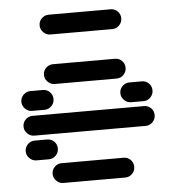

<svg xmlns="http://www.w3.org/2000/svg" viewBox="-50 -737 700 773"><g transform="rotate(-5 300.0 -350.0)"><path d="M135 -50Q135 -34 147 -22Q159 -10 175 -10H425Q442 -10 453.5 -22Q465 -34 465 -50Q465 -67 453.5 -78.5Q442 -90 425 -90H175Q159 -90 147 -78.5Q135 -67 135 -50ZM35 -150Q35 -134 47 -122Q59 -110 75 -110H125Q142 -110 153.5 -122Q165 -134 165 -150Q165 -167 153.5 -178.5Q142 -190 125 -190H75Q59 -190 47 -178.5Q35 -167 35 -150ZM35 -250Q35 -234 47 -222Q59 -210 75 -210H525Q542 -210 553.5 -222Q565 -234 565 -250Q565 -267 553.5 -278.5Q542 -290 525 -290H75Q59 -290 47 -278.5Q35 -267 35 -250ZM435 -350Q435 -334 447 -322Q459 -310 475 -310H525Q542 -310 553.5 -322Q565 -334 565 -350Q565 -367 553.5 -378.5Q542 -390 525 -390H475Q459 -390 447 -378.5Q435 -367 435 -350ZM35 -350Q35 -334 47 -322Q59 -310 75 -310H125Q142 -310 153.5 -322Q165 -334 165 -350Q165 -367 153.5 -378.5Q142 -390 125 -390H75Q59 -390 47 -378.5Q35 -367 35 -350ZM135 -450Q135 -434 147 -422Q159 -410 175 -410H425Q442 -410 453.5 -422Q465 -434 465 -450Q465 -467 453.5 -478.5Q442 -490 425 -490H175Q159 -490 147 -478.5Q135 -467 135 -450ZM135 -650Q135 -634 147 -622Q159 -610 175 -610H425Q442 -610 453.5 -622Q465 -634 465 -650Q465 -667 453.5 -678.5Q442 -690 425 -690H175Q159 -690 147 -678.5Q135 -667 135 -650Z"/></g></svg>

Font: Matrix Sans Raster
Style: Regular
Weight: 400
Designer: Brad Neil
Version: Version 1.100